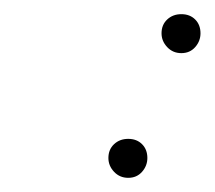

<svg xmlns="http://www.w3.org/2000/svg" viewBox="-20 -266 303 271"><path d="M236 -191Q224 -191 216 -199.5Q208 -208 208 -219Q208 -231 216 -238.5Q224 -246 236 -246Q248 -246 255.5 -238.5Q263 -231 263 -219Q263 -208 255.5 -199.5Q248 -191 236 -191ZM161 -15Q149 -15 141 -23.5Q133 -32 133 -43Q133 -55 141 -62.5Q149 -70 161 -70Q173 -70 180.5 -62.5Q188 -55 188 -43Q188 -32 180.5 -23.5Q173 -15 161 -15Z"/></svg>

Font: Meow Script
Style: Regular
Weight: 400
Designer: Robert E. Leuschke
Foundry: Robert E. Leuschke
Version: Version 1.010; ttfautohint (v1.8.3)